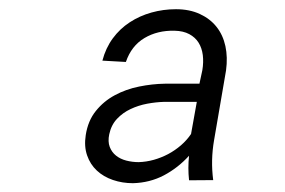

<svg xmlns="http://www.w3.org/2000/svg" viewBox="-20 -741 627 423"><path d="M396.5 -343.8Q393.6 -371.1 396.5 -397.9Q372.1 -371.1 341.1 -354.7Q310.1 -338.4 272.9 -337.4Q249.5 -337.4 228.8 -344.5Q208 -351.6 193.4 -365.2Q178.7 -378.9 171.9 -398.7Q165 -418.5 168.9 -443.4Q173.8 -475.1 191.2 -496.6Q208.5 -518.1 232.9 -531.2Q257.3 -544.4 286.4 -550.3Q315.4 -556.2 343.3 -556.6H419.4L425.8 -586.4Q428.7 -604 426.8 -619.6Q424.8 -635.3 417.5 -647Q410.2 -658.7 397 -665.8Q383.8 -672.9 364.7 -673.3Q327.1 -674.3 298.3 -657.2Q269.5 -640.1 257.3 -604.5L205.6 -607.4Q212.9 -635.3 228.5 -656.5Q244.1 -677.7 265.9 -691.9Q287.6 -706.1 313.7 -713.4Q339.8 -720.7 367.7 -720.7Q397.5 -720.7 420.2 -710.2Q442.9 -699.7 457 -681.9Q471.2 -664.1 476.6 -639.4Q481.9 -614.7 478 -585.9L451.7 -432.6Q447.8 -410.2 447.3 -388.4Q446.8 -366.7 449.7 -344.2ZM285.6 -383.8Q302.2 -384.3 318.8 -388.9Q335.4 -393.6 350.6 -401.6Q365.7 -409.7 378.7 -420.9Q391.6 -432.1 400.9 -445.8L413.6 -516.6H341.8Q323.7 -516.1 304.2 -512.5Q284.7 -508.8 267.6 -500.7Q250.5 -492.7 237.8 -479.2Q225.1 -465.8 220.7 -445.3Q217.3 -429.2 221.7 -417.5Q226.1 -405.8 235.6 -398.2Q245.1 -390.6 258.3 -387.2Q271.5 -383.8 285.6 -383.8Z"/></svg>

Font: Roboto Mono Light
Style: Italic
Weight: 300
Designer: Google
Version: Version 2.000985; 2015; ttfautohint (v1.3)